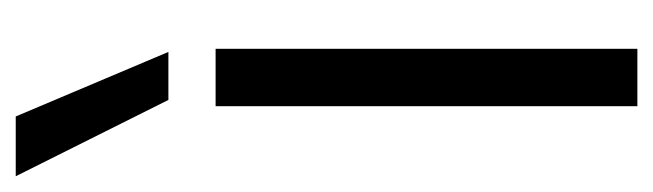

<svg xmlns="http://www.w3.org/2000/svg" viewBox="-359 -517 830 244"><g transform="rotate(-90 56.0 -395.0)"><path d="M43 0V-536H116V0ZM51 -596 -46 -790H30L112 -596Z"/></g></svg>

Font: Georama Condensed
Style: Regular
Weight: 400
Width: 3
Designer: Jean-Baptiste Levee
Foundry: Production Type
Version: Version 1.000